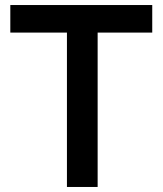

<svg xmlns="http://www.w3.org/2000/svg" viewBox="-20 -743 646 763"><path d="M246 0V-613.5H21V-723H585V-613.5H368V0Z"/></svg>

Font: Public Sans Thin SemiBold
Style: Regular
Weight: 600
Version: Version 2.001